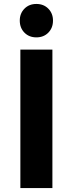

<svg xmlns="http://www.w3.org/2000/svg" viewBox="-20 -951 368 971"><path d="M83 -700H245V0H83ZM80 -847Q80 -883 103.5 -907Q127 -931 164 -931Q201 -931 224.5 -907Q248 -883 248 -847Q248 -810 224.5 -786Q201 -762 164 -762Q127 -762 103.5 -786Q80 -810 80 -847Z"/></svg>

Font: mBank
Style: Bold
Weight: 700
Designer: Julieta Ulanovsky
Foundry: Julieta Ulanovsky
Version: Version 7.200